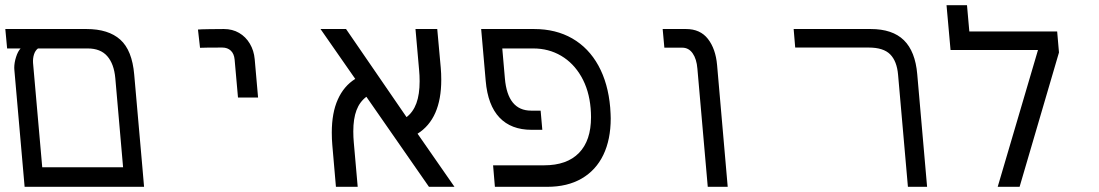

<svg xmlns="http://www.w3.org/2000/svg" viewBox="-22 -721 4242 741"><path d="M-1.5 -609H311.5Q396.5 -609 442.2 -568Q488 -527 496 -433L527.5 -75.5L534 0H73L33.5 -450.5L33 -459Q33 -479 40 -501Q47 -523 57.5 -534H5.5ZM141 -75.5H453L423 -419.5Q418 -474.5 392 -504.2Q366 -534 316.5 -534H124.5Q114 -526 109.2 -511Q104.5 -496 105.5 -478.5Z M842 -609Q821 -609 786.2 -608.5Q751.5 -608 742 -607L750 -536.5Q769 -537.5 836 -537.5Q856 -537.5 868.8 -525.5Q881.5 -513.5 883.5 -491L896.5 -344.5H974L961 -492.5Q958 -526 942.2 -552.5Q926.5 -579 900.8 -594Q875 -609 842 -609Z M1341.5 -214Q1341.5 -191 1343.5 -170.5L1358.5 0H1274.5L1260.5 -161.5Q1258.5 -184 1258.5 -209.5Q1258.5 -285.5 1281.8 -337.2Q1305 -389 1349 -416.5L1215 -609H1313.5L1547 -269Q1572.5 -288.5 1585 -322.5Q1597.5 -356.5 1597.5 -407.5Q1597.5 -430.5 1595.5 -450.5L1581.5 -609H1665.5L1679 -460Q1681 -438 1681 -413Q1681 -262.5 1589.5 -205L1732 0H1633.5L1392 -347.5Q1366 -328 1353.8 -295.5Q1341.5 -263 1341.5 -214Z M1881 -83H2078Q2166 -83 2212.5 -130.8Q2259 -178.5 2259 -269Q2259 -286 2257.5 -303Q2251.5 -373 2221.5 -425.2Q2191.5 -477.5 2143.5 -505.8Q2095.5 -534 2036 -534H1916.5L1926.5 -419Q1937 -294 2028 -294H2064.5L2071 -220H2029.5Q1950.5 -220 1905.5 -267.5Q1860.5 -315 1852.5 -409L1835 -609H2039Q2123.5 -609 2186.8 -572.5Q2250 -536 2287.5 -467.8Q2325 -399.5 2333 -306Q2335 -277 2335 -264Q2335 -182.5 2306.5 -123.2Q2278 -64 2223 -32Q2168 0 2090 0H1888Z M2611 -537H2542L2535.5 -609H2625.5Q2680.5 -609 2710.2 -570.8Q2740 -532.5 2745.5 -470L2786.5 0H2709.5L2669.5 -456Q2666.5 -493.5 2651.2 -515.2Q2636 -537 2611 -537Z M3330.5 -537.5H3047L3041 -609H3338Q3422.5 -609 3466.5 -565.8Q3510.5 -522.5 3518 -434.5L3556 0H3482L3444 -432.5Q3439.5 -485 3413.5 -511.2Q3387.5 -537.5 3330.5 -537.5Z M4058 -599.5 4065 -518.5 3913 0H3828.5L3984 -528H3646.5L3631 -701H3710L3719 -599.5Z"/></svg>

Font: JuliaMono Light
Style: Italic
Weight: 300
Italic angle: -9°
Monospace: yes
Designer: cormullion
Foundry: corm
Version: Version 0.054; ttfautohint (v1.8.4)